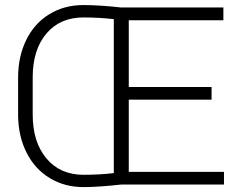

<svg xmlns="http://www.w3.org/2000/svg" viewBox="-20 -741 974 771"><path d="M879.4 0H467.3Q375 10.3 315.4 10.3Q239.3 10.3 179.7 -25.9Q120.1 -62 86.9 -127.7Q53.7 -193.4 52.7 -276.4V-429.7Q52.7 -513.7 85.4 -580.6Q118.2 -647.5 178.2 -684.1Q238.3 -720.7 314.5 -720.7Q379.4 -720.7 467.3 -710.9H877V-659.7H497.1V-391.6H829.6V-340.8H497.1V-50.8H879.4ZM315.4 -39.1Q380.4 -39.1 437 -45.9V-664.1Q379.4 -670.9 314.5 -670.9Q221.2 -670.9 166.5 -606.4Q111.8 -542 111.3 -432.1V-281.2Q111.3 -170.4 166.5 -104.7Q221.7 -39.1 315.4 -39.1Z"/></svg>

Font: Roboto-Light
Style: Regular
Weight: 300
Designer: Google
Version: Version 2.137; 2017